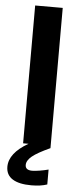

<svg xmlns="http://www.w3.org/2000/svg" viewBox="-63 -774 440 1027"><g transform="rotate(5 157.0 -260.0)"><path d="M83 -740H231V13Q163 44 135 67Q107 90 107 114Q107 142 144 142Q158 142 183 138Q208 134 231 128V208Q196 220 146 220Q80 220 45 198Q10 176 10 132Q10 59 112 0H83Z"/></g></svg>

Font: Encode Sans Wide
Style: SemiBold
Weight: 600
Designer: Pablo Impallari, Andres Torresi
Foundry: Pablo Impallari, Andres Torresi
Version: Version 1.000; ttfautohint (v1.00) -l 8 -r 50 -G 200 -x 14 -